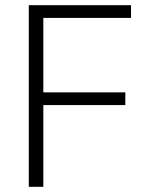

<svg xmlns="http://www.w3.org/2000/svg" viewBox="-20 -720 575 740"><path d="M91 -700H485V-651H147V-364H463V-315H147V0H91Z"/></svg>

Font: Sarabun ExtraLight
Style: Regular
Weight: 275
Designer: Suppakit Chalermlarp | Katatrad Co.,Ltd.
Foundry: Cadson Demak Co.,Ltd.
Version: Version 1.000; ttfautohint (v1.6)